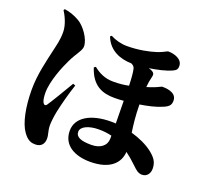

<svg xmlns="http://www.w3.org/2000/svg" viewBox="-142 -965 1284 1199"><g transform="rotate(20 500.0 -365.5)"><path d="M300 -374C270 -322 212 -226 193 -198C184 -184 173 -186 165 -203C159 -214 156 -242 156 -263C156 -341 201 -450 226 -500C254 -558 284 -588 284 -616C284 -665 234 -734 193 -758C157 -779 125 -789 92 -794L86 -786C102 -761 131 -707 131 -655C131 -602 121 -570 110 -520C95 -452 69 -354 69 -253C69 -136 90 -35 126 15C157 60 185 63 207 63C246 63 264 38 264 4C264 -26 252 -42 252 -83C252 -102 256 -138 263 -174C275 -231 295 -306 316 -368ZM635 -132C635 -84 596 -54 536 -54C468 -54 432 -68 432 -104C432 -138 483 -161 549 -161C580 -161 608 -158 635 -151ZM415 -731C447 -647 525 -619 597 -618C609 -613 619 -605 622 -592C628 -568 631 -523 632 -482C604 -476 572 -472 530 -472C475 -472 434 -492 397 -522L386 -514C422 -404 491 -379 573 -379C593 -379 612 -380 633 -382C633 -344 634 -295 635 -232C624 -233 613 -233 603 -233C473 -233 380 -182 380 -92C380 7 466 48 565 48C699 48 754 -15 758 -88C781 -71 806 -50 833 -24C852 -6 870 13 897 13C930 13 948 -14 948 -44C948 -87 931 -113 890 -145C855 -172 804 -196 748 -212C741 -260 734 -316 733 -394C784 -402 835 -413 879 -432C917 -448 925 -463 925 -489C925 -549 841 -547 828 -547C825 -547 809 -537 786 -528C771 -522 754 -516 736 -511C738 -536 742 -559 747 -578C752 -597 752 -609 732 -619C726 -622 719 -625 710 -627C762 -635 820 -647 859 -666C875 -674 886 -681 885 -706C884 -750 830 -767 790 -767C782 -767 762 -751 724 -739C681 -725 612 -710 533 -710C497 -710 455 -721 424 -738Z"/></g></svg>

Font: Noto Serif TC Black
Style: Regular
Weight: 900
Version: Version 1.001;PS 1.001;hotconv 16.6.54;makeotf.lib2.5.65590